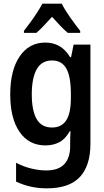

<svg xmlns="http://www.w3.org/2000/svg" viewBox="-20 -786 570 1051"><path d="M236 245Q145 245 68 208V105Q110 127 153.5 137Q197 147 232 147Q300 147 332 112.5Q364 78 364 15V-5Q364 -19 364.5 -36Q365 -53 366 -68H362Q338 -25 304.5 -7.5Q271 10 229 10Q138 10 87 -64Q36 -138 36 -269Q36 -401 87.5 -477Q139 -553 228 -553Q271 -553 304.5 -534Q338 -515 364 -473H369L383 -542H475V1Q475 121 417 183Q359 245 236 245ZM265 -88Q316 -88 342 -126.5Q368 -165 368 -251V-270Q368 -367 343 -411Q318 -455 265 -455Q208 -455 181 -407Q154 -359 154 -269Q154 -181 180.5 -134.5Q207 -88 265 -88ZM111 -617Q128 -639 147.5 -665.5Q167 -692 184 -718.5Q201 -745 212 -766H318Q335 -732 363.5 -691.5Q392 -651 419 -617V-606H351Q331 -623 309.5 -645.5Q288 -668 265 -694Q241 -668 219 -644.5Q197 -621 179 -606H111Z"/></svg>

Font: Noto Sans Mono Condensed SemiBold
Style: Regular
Weight: 600
Width: 3
Designer: Monotype Design Team
Foundry: Monotype Imaging Inc.
Version: Version 2.014